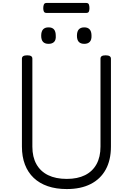

<svg xmlns="http://www.w3.org/2000/svg" viewBox="-20 -1266 903 1305"><path d="M434 19Q361 19 304.5 -0.5Q248 -20 209 -57Q170 -94 149.5 -147.5Q129 -201 129 -270V-867Q129 -879 138 -884.5Q147 -890 165 -890Q183 -890 191.5 -884.5Q200 -879 200 -867V-269Q200 -199 227.5 -150Q255 -101 307 -75.5Q359 -50 434 -50Q507 -50 558 -75.5Q609 -101 636 -150Q663 -199 663 -269V-867Q663 -879 671.5 -884.5Q680 -890 698 -890Q734 -890 734 -867V-270Q734 -178 698.5 -113.5Q663 -49 596 -15Q529 19 434 19ZM310 -968Q285 -968 272.5 -981.5Q260 -995 260 -1023Q260 -1052 272.5 -1066Q285 -1080 310 -1080Q335 -1080 347 -1066Q359 -1052 359 -1023Q361 -995 348 -981.5Q335 -968 310 -968ZM553 -968Q528 -968 515.5 -981.5Q503 -995 503 -1023Q503 -1052 515.5 -1066Q528 -1080 553 -1080Q577 -1080 589.5 -1066Q602 -1052 602 -1023Q603 -995 590 -981.5Q577 -968 553 -968ZM297 -1178Q283 -1178 278.5 -1187Q274 -1196 274 -1210Q274 -1226 278.5 -1236Q283 -1246 297 -1246H565Q580 -1246 584 -1236Q588 -1226 588 -1210Q588 -1196 584 -1187Q580 -1178 565 -1178Z"/></svg>

Font: Playwrite GB S Light
Style: Regular
Weight: 300
Designer: Veronika Burian, José Scaglione
Foundry: TypeTogether
Version: Version 1.002